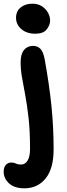

<svg xmlns="http://www.w3.org/2000/svg" viewBox="-58 -762 361 1042"><path d="M74 260Q21 260 -8.5 233.5Q-38 207 -38 170Q-38 146 -26.5 133Q-15 120 4 120Q18 120 28.5 125.5Q39 131 56 131Q79 131 92 109Q105 87 105 46Q105 -51 97 -122Q89 -193 79 -246Q69 -299 61.5 -341.5Q54 -384 54 -424Q54 -469 72.5 -491Q91 -513 121 -513Q145 -513 160.5 -498Q176 -483 184 -443Q209 -306 221 -189Q233 -72 233 48Q233 153 189.5 206.5Q146 260 74 260ZM134 -579Q87 -579 58 -604Q29 -629 29 -665Q29 -701 54 -721.5Q79 -742 118 -742Q148 -742 169.5 -728Q191 -714 202.5 -693Q214 -672 214 -651Q214 -626 195.5 -602.5Q177 -579 134 -579Z"/></svg>

Font: Shantell Sans Normal
Style: Regular
Weight: 600
Designer: Stephen Nixon, Anya Danilova, Shantell Martin
Foundry: Arrow Type
Version: Version 1.009;[a7da0bfa3]